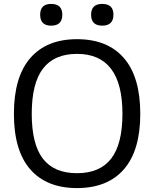

<svg xmlns="http://www.w3.org/2000/svg" viewBox="-20 -950 787 980"><path d="M605 -369Q605 -675 373 -675Q257 -675 199.5 -600Q142 -525 142 -369Q142 -214 199 -140Q256 -66 373 -66Q490 -66 547.5 -140.5Q605 -215 605 -369ZM373 10Q218 10 134.5 -85.5Q51 -181 51 -369Q51 -557 134.5 -653.5Q218 -750 373 -750Q529 -750 612.5 -653.5Q696 -557 696 -369Q696 -182 612.5 -86Q529 10 373 10ZM502 -819Q445 -819 445 -875Q445 -930 502 -930Q529 -930 544 -917Q559 -904 559 -875Q559 -846 544 -832.5Q529 -819 502 -819ZM241 -819Q185 -819 185 -875Q185 -930 241 -930Q298 -930 298 -875Q298 -819 241 -819Z"/></svg>

Font: EncodeSans
Style: Regular
Weight: 400
Designer: Pablo Impallari, Andres Torresi
Foundry: Pablo Impallari, Andres Torresi
Version: Version 1.000; ttfautohint (v1.4.1)